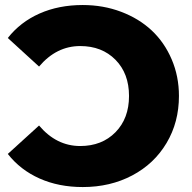

<svg xmlns="http://www.w3.org/2000/svg" viewBox="-20 -734 770 768"><path d="M311 -713.9Q393.1 -713.9 464.6 -686.8Q536.1 -659.7 586.9 -612.1Q637.7 -564.5 666.7 -496.6Q695.8 -428.7 695.8 -350.1Q695.8 -245.1 646.2 -161.9Q596.7 -78.6 508.8 -32.2Q420.9 14.2 311 14.2Q214.8 14.2 138.2 -20Q61.5 -54.2 11.2 -118.2L136.2 -231.9Q205.6 -149.9 300.8 -149.9Q387.7 -149.9 441.9 -205.1Q496.1 -260.3 496.1 -350.1Q496.1 -439.9 441.9 -494.9Q387.7 -549.8 300.8 -549.8Q205.6 -549.8 136.2 -467.8L11.2 -582Q61.5 -646 138.2 -679.9Q214.8 -713.9 311 -713.9Z"/></svg>

Font: Montserrat ExtraBold
Style: Regular
Weight: 800
Designer: Julieta Ulanovsky
Foundry: Julieta Ulanovsky
Version: Version 9.000